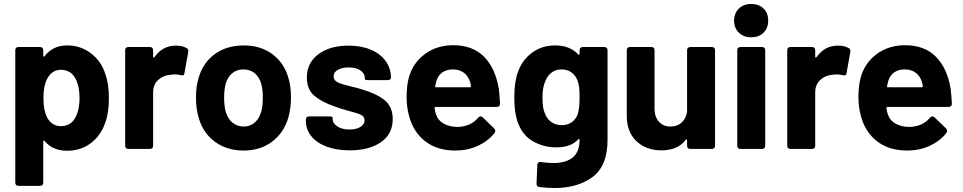

<svg xmlns="http://www.w3.org/2000/svg" viewBox="-20 -751 4854 968"><path d="M529 -255Q529 -181 510 -131Q488 -67 437.5 -29Q387 9 319 9Q245 9 205 -40Q203 -43 200.5 -42Q198 -41 198 -37V169Q198 186 181 186H74Q57 186 57 169V-497Q57 -514 74 -514H181Q198 -514 198 -497V-470Q198 -466 200.5 -465.5Q203 -465 205 -468Q246 -522 319 -522Q387 -522 439.5 -481.5Q492 -441 512 -375Q529 -327 529 -255ZM381 -258Q381 -317 360 -356Q336 -399 287 -399Q243 -399 219 -356Q199 -319 199 -257Q199 -192 220 -154Q245 -115 287 -115Q333 -115 357 -153Q381 -193 381 -258Z M920 -509Q932 -503 929 -488L910 -383Q909 -374 904.5 -372Q900 -370 890 -372Q874 -376 861 -376Q854 -376 838 -374Q802 -371 777 -347.5Q752 -324 752 -285V-17Q752 0 735 0H628Q611 0 611 -17V-497Q611 -514 628 -514H735Q752 -514 752 -497V-466Q752 -462 754 -461Q756 -460 759 -463Q799 -521 867 -521Q899 -521 920 -509Z M982 -156Q968 -203 968 -258Q968 -319 983 -364Q1006 -438 1065.5 -480Q1125 -522 1210 -522Q1292 -522 1350.5 -480Q1409 -438 1432 -365Q1447 -319 1447 -260Q1447 -208 1434 -159Q1411 -81 1351.5 -36.5Q1292 8 1209 8Q1124 8 1064 -36Q1004 -80 982 -156ZM1297 -188Q1305 -215 1305 -258Q1305 -300 1297 -329Q1287 -363 1264 -382Q1241 -401 1207 -401Q1174 -401 1151 -382Q1128 -363 1118 -329Q1110 -300 1110 -258Q1110 -217 1118 -188Q1128 -153 1151.5 -133Q1175 -113 1209 -113Q1241 -113 1264 -133Q1287 -153 1297 -188Z M1522 -142V-147Q1522 -164 1539 -164H1640Q1657 -164 1657 -158V-151Q1657 -129 1681 -113.5Q1705 -98 1742 -98Q1776 -98 1797 -111Q1818 -124 1818 -145Q1818 -163 1800 -172Q1782 -181 1741 -191Q1692 -204 1668 -214Q1603 -236 1565 -268Q1527 -300 1527 -360Q1527 -434 1585 -477.5Q1643 -521 1737 -521Q1801 -521 1849.5 -500.5Q1898 -480 1924.5 -443Q1951 -406 1951 -359Q1951 -354 1946.5 -350.5Q1942 -347 1934 -347H1836Q1819 -347 1819 -353V-359Q1819 -381 1797 -396Q1775 -411 1738 -411Q1705 -411 1683.5 -399Q1662 -387 1662 -366Q1662 -346 1682.5 -336Q1703 -326 1750 -315Q1779 -309 1806 -300Q1878 -279 1919 -246Q1960 -213 1960 -150Q1960 -76 1901 -34.5Q1842 7 1743 7Q1676 7 1626 -12Q1576 -31 1549 -65Q1522 -99 1522 -142Z M2390 -157Q2396 -164 2403 -164Q2409 -164 2414 -159L2471 -104Q2477 -98 2477 -92Q2477 -85 2473 -80Q2440 -39 2388.5 -15.5Q2337 8 2276 8Q2184 8 2123.5 -39Q2063 -86 2042 -168Q2030 -212 2030 -261Q2030 -319 2041 -359Q2061 -433 2121.5 -478Q2182 -523 2265 -523Q2363 -523 2420.5 -465Q2478 -407 2495 -302Q2499 -269 2501 -229Q2501 -212 2484 -212H2177Q2171 -212 2171 -206Q2174 -185 2178 -175Q2188 -144 2217.5 -127.5Q2247 -111 2289 -111Q2355 -114 2390 -157ZM2180 -342Q2175 -323 2174 -317Q2173 -311 2179 -311H2349Q2354 -311 2354 -315Q2354 -326 2350 -338Q2341 -367 2319 -384Q2297 -401 2263 -401Q2231 -401 2209.5 -385.5Q2188 -370 2180 -342Z M2919 -514H3026Q3043 -514 3043 -497V-46Q3043 85 2968 141Q2893 197 2775 197Q2742 197 2700 192Q2685 191 2685 174L2689 81Q2689 73 2694.5 68.5Q2700 64 2708 66Q2745 71 2769 71Q2833 71 2867.5 43Q2902 15 2902 -47Q2902 -50 2900 -50.5Q2898 -51 2895 -48Q2858 -8 2785 -8Q2720 -8 2665.5 -39.5Q2611 -71 2588 -141Q2573 -187 2573 -260Q2573 -338 2591 -387Q2612 -448 2662 -485Q2712 -522 2778 -522Q2853 -522 2895 -477Q2898 -474 2900 -475Q2902 -476 2902 -480V-497Q2902 -514 2919 -514ZM2902 -261Q2902 -292 2900 -309Q2898 -326 2893 -341Q2884 -368 2863 -384.5Q2842 -401 2811 -401Q2781 -401 2760 -384.5Q2739 -368 2729 -341Q2715 -311 2715 -260Q2715 -204 2727 -180Q2736 -153 2758.5 -136.5Q2781 -120 2812 -120Q2844 -120 2865 -136.5Q2886 -153 2894 -179Q2902 -209 2902 -261Z M3461 -514H3568Q3585 -514 3585 -497V-17Q3585 0 3568 0H3461Q3444 0 3444 -17V-44Q3444 -48 3441.5 -48.5Q3439 -49 3437 -46Q3398 7 3314 7Q3238 7 3189 -39Q3140 -85 3140 -168V-497Q3140 -514 3157 -514H3263Q3280 -514 3280 -497V-203Q3280 -163 3301.5 -138Q3323 -113 3361 -113Q3395 -113 3417 -133.5Q3439 -154 3444 -187V-497Q3444 -514 3461 -514Z M3681 -647Q3681 -684 3705 -707.5Q3729 -731 3767 -731Q3806 -731 3829.5 -708Q3853 -685 3853 -647Q3853 -609 3829.5 -586Q3806 -563 3767 -563Q3729 -563 3705 -586.5Q3681 -610 3681 -647ZM3697 -17V-497Q3697 -514 3714 -514H3821Q3838 -514 3838 -497V-17Q3838 0 3821 0H3714Q3697 0 3697 -17Z M4258 -509Q4270 -503 4267 -488L4248 -383Q4247 -374 4242.5 -372Q4238 -370 4228 -372Q4212 -376 4199 -376Q4192 -376 4176 -374Q4140 -371 4115 -347.5Q4090 -324 4090 -285V-17Q4090 0 4073 0H3966Q3949 0 3949 -17V-497Q3949 -514 3966 -514H4073Q4090 -514 4090 -497V-466Q4090 -462 4092 -461Q4094 -460 4097 -463Q4137 -521 4205 -521Q4237 -521 4258 -509Z M4668 -157Q4674 -164 4681 -164Q4687 -164 4692 -159L4749 -104Q4755 -98 4755 -92Q4755 -85 4751 -80Q4718 -39 4666.5 -15.5Q4615 8 4554 8Q4462 8 4401.5 -39Q4341 -86 4320 -168Q4308 -212 4308 -261Q4308 -319 4319 -359Q4339 -433 4399.5 -478Q4460 -523 4543 -523Q4641 -523 4698.5 -465Q4756 -407 4773 -302Q4777 -269 4779 -229Q4779 -212 4762 -212H4455Q4449 -212 4449 -206Q4452 -185 4456 -175Q4466 -144 4495.5 -127.5Q4525 -111 4567 -111Q4633 -114 4668 -157ZM4458 -342Q4453 -323 4452 -317Q4451 -311 4457 -311H4627Q4632 -311 4632 -315Q4632 -326 4628 -338Q4619 -367 4597 -384Q4575 -401 4541 -401Q4509 -401 4487.5 -385.5Q4466 -370 4458 -342Z"/></svg>

Font: Barlow
Style: Bold
Weight: 700
Designer: Jeremy Tribby
Foundry: Jeremy Tribby
Version: Version 1.101 August 23, 2024